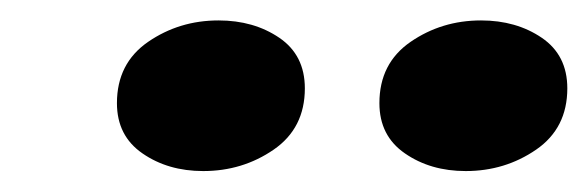

<svg xmlns="http://www.w3.org/2000/svg" viewBox="-20 -769 576 188"><path d="M179 -601.5Q144.5 -601.5 119.5 -618.8Q94.5 -636 94.5 -668Q94.5 -707 125 -728Q155.5 -749 194 -749Q228.5 -749 253.5 -732Q278.5 -715 278.5 -682.5Q278.5 -643.5 248 -622.5Q217.5 -601.5 179 -601.5ZM436 -601.5Q401.5 -601.5 376.5 -618.8Q351.5 -636 351.5 -668Q351.5 -707 382 -728Q412.5 -749 451 -749Q485.5 -749 510.5 -732Q535.5 -715 535.5 -682.5Q535.5 -643.5 505 -622.5Q474.5 -601.5 436 -601.5Z"/></svg>

Font: Epilogue ExtraBold
Style: Italic
Weight: 800
Italic angle: -12°
Designer: Tyler Finck
Foundry: Etcetera Type Co
Version: Version 2.111; ttfautohint (v1.8.3)